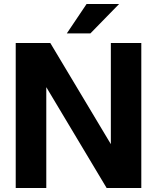

<svg xmlns="http://www.w3.org/2000/svg" viewBox="-20 -934 781 954"><path d="M509.8 0 210 -501V0H58.1V-720.2H230L530.8 -217.8V-720.2H682.1V0ZM312 -768.1 410.2 -914.1H571.8L429.2 -768.1Z"/></svg>

Font: Aspekta 400
Style: Bold
Weight: 700
Designer: Ivo Dolenc
Version: Version 2.000